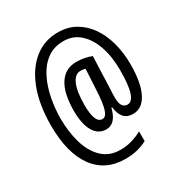

<svg xmlns="http://www.w3.org/2000/svg" viewBox="-185 -856 1020 1076"><g transform="rotate(-30 325.5 -318.0)"><path d="M606 -362Q606 -242 573 -177.5Q540 -113 481 -113Q441 -113 421 -137Q401 -161 396 -204H391Q369 -113 307 -113Q256 -113 228 -160.5Q200 -208 200 -294Q200 -406 238 -465.5Q276 -525 348 -525Q400 -525 446 -507L438 -299Q437 -284 436.5 -268.5Q436 -253 436 -244Q436 -207 447.5 -190.5Q459 -174 479 -174Q509 -174 524 -219.5Q539 -265 539 -364Q539 -452 515 -519.5Q491 -587 447 -625Q403 -663 343 -662Q281 -662 237 -629Q193 -596 166 -541.5Q139 -487 126.5 -422Q114 -357 114 -294Q114 -206 135.5 -133.5Q157 -61 202.5 -17.5Q248 26 320 26Q358 26 394.5 15Q431 4 459 -12V51Q428 67 394.5 75.5Q361 84 318 84Q188 84 118 -12.5Q48 -109 48 -287Q48 -420 85 -517.5Q122 -615 188.5 -668Q255 -721 343 -720Q405 -720 454 -692Q503 -664 537 -615Q571 -566 588.5 -501Q606 -436 606 -362ZM268 -292Q268 -174 317 -174Q340 -174 352 -212.5Q364 -251 368 -336L375 -466Q363 -470 343 -470Q308 -470 288 -424.5Q268 -379 268 -292Z"/></g></svg>

Font: Noto Sans Khmer ExtraCondensed
Style: Regular
Weight: 400
Width: 2
Designer: Danh Hong and the Monotype Design Team
Foundry: Monotype Imaging Inc.
Version: Version 2.004; ttfautohint (v1.8.4.7-5d5b)